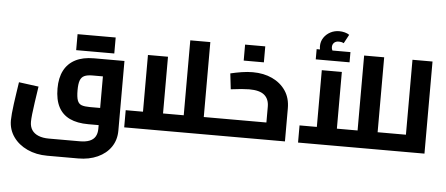

<svg xmlns="http://www.w3.org/2000/svg" viewBox="-65 -1033 3392 1460"><g transform="rotate(5 1631.0 -302.5)"><path d="M339 266Q254 266 186 234.5Q118 203 79 147.5Q40 92 40 22Q40 2 43 -31.5Q46 -65 51.5 -105.5Q57 -146 63.5 -189Q70 -232 76 -272L227 -252Q217 -185 209 -131Q201 -77 197 -39Q193 -1 193 19Q193 57 210 82.5Q227 108 260 121.5Q293 135 339 135H575Q621 135 650.5 123Q680 111 694 87Q708 63 708 28V-398L740 -372H629Q589 -372 566.5 -361.5Q544 -351 534.5 -325Q525 -299 525 -251Q525 -198 534.5 -172.5Q544 -147 566.5 -139Q589 -131 629 -131H708V0H629Q544 0 487 -27Q430 -54 401 -109.5Q372 -165 372 -251Q372 -332 401 -388Q430 -444 487 -473.5Q544 -503 629 -503H861V28Q861 100 824.5 153.5Q788 207 723 236.5Q658 266 575 266ZM488 -553V-675H642V-553ZM625 -553V-675H779V-553Z M1499 0V-131H1604V0ZM903 0V-131H1418L1346 -59V-703H1499V0ZM1035 -131V-564H1188V-131ZM1604 0V-131Q1609 -131 1613 -126.5Q1617 -122 1619 -113.5Q1621 -105 1622.5 -93Q1624 -81 1624 -66Q1624 -51 1622.5 -38.5Q1621 -26 1619 -17.5Q1617 -9 1613 -4.5Q1609 0 1604 0Z M1604 0V-131H2030L1977 -90V-252Q1977 -310 1941 -340.5Q1905 -371 1825 -371Q1803 -371 1766 -368Q1729 -365 1685 -359L1671 -479Q1713 -489 1756.5 -496Q1800 -503 1841 -503Q1925 -503 1990 -472.5Q2055 -442 2092.5 -386.5Q2130 -331 2130 -252V0ZM1604 0Q1599 0 1595 -4.5Q1591 -9 1589 -17.5Q1587 -26 1585.5 -38.5Q1584 -51 1584 -66Q1584 -86 1586 -100.5Q1588 -115 1592.5 -123Q1597 -131 1604 -131ZM1764 -585V-707H1918V-585Z M2826 0V-131H2931V0ZM2230 0V-131H2745L2673 -59V-703H2826V0ZM2362 -131V-564H2515V-131ZM2931 0V-131Q2936 -131 2940 -126.5Q2944 -122 2946 -113.5Q2948 -105 2949.5 -93Q2951 -81 2951 -66Q2951 -51 2949.5 -38.5Q2948 -26 2946 -17.5Q2944 -9 2940 -4.5Q2936 0 2931 0ZM2373 -652Q2353 -676 2342.5 -698Q2332 -720 2332 -744Q2332 -781 2351 -809.5Q2370 -838 2401 -854.5Q2432 -871 2469 -871Q2490 -871 2511 -865.5Q2532 -860 2546 -850L2510 -783Q2501 -788 2491.5 -790Q2482 -792 2473 -792Q2449 -792 2436 -779Q2423 -766 2423 -746Q2423 -734 2428 -723Q2433 -712 2443 -701ZM2309 -642V-720H2567V-642Z M3042 0V-703H3195V0ZM2931 0V-131H3042V0ZM2931 0Q2926 0 2922 -4.5Q2918 -9 2916 -17.5Q2914 -26 2912.5 -38.5Q2911 -51 2911 -66Q2911 -86 2913 -100.5Q2915 -115 2919.5 -123Q2924 -131 2931 -131Z"/></g></svg>

Font: Cairo Play ExtraBold
Style: Regular
Weight: 800
Version: Version 3.119